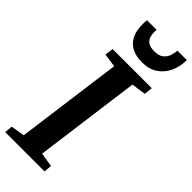

<svg xmlns="http://www.w3.org/2000/svg" viewBox="-320 -1025 1059 1059"><g transform="rotate(45 210.0 -495.0)"><path d="M-4 0 0 -46.5 80.5 -60 164 -682 84.5 -693.5 91 -743H396.5L391 -693.5L307 -682L224 -60L306.5 -46.5L303 0ZM258 -805.5Q212 -805.5 182.2 -820Q152.5 -834.5 136.8 -858Q121 -881.5 115.5 -908.5Q110 -935.5 111 -960.5Q111 -968 111.5 -975.2Q112 -982.5 113 -989.5H187Q185.5 -964 190.2 -943Q195 -922 211.5 -909.2Q228 -896.5 261.5 -896.5Q299 -896.5 317.5 -912.5Q336 -928.5 342.5 -950.2Q349 -972 350 -989.5H423.5Q423.5 -938 404.2 -896.5Q385 -855 348 -830.2Q311 -805.5 258 -805.5Z"/></g></svg>

Font: Merriweather Light 18pt
Style: Bold Italic
Weight: 700
Italic angle: -7.8°
Version: Version 2.101